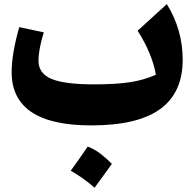

<svg xmlns="http://www.w3.org/2000/svg" viewBox="-20 -588 926 916"><path d="M723.6 -231.4Q706.5 -331.5 636.7 -441.4L775.9 -568.4Q851.6 -446.3 851.6 -302.7Q851.6 -145.5 744.1 -67.6Q636.7 10.3 415 10.3Q35.6 10.3 35.6 -243.7Q35.6 -331.1 71.8 -458.5L189 -433.6Q163.6 -352.5 163.6 -298.3Q163.6 -237.8 225.3 -211.7Q287.1 -185.5 430.2 -185.5Q533.7 -185.5 601.1 -196Q668.5 -206.5 723.6 -231.4ZM398.4 111.3Q430.7 123.5 459.5 145.5Q488.3 167.5 513.7 193.8Q493.7 221.7 473.1 250.2Q452.6 278.8 431.2 307.6Q406.2 285.6 377.9 265.1Q349.6 244.6 317.4 226.6Q338.9 197.3 358.9 168.5Q378.9 139.6 398.4 111.3Z"/></svg>

Font: Pinar ExtraBold
Style: Regular
Weight: 800
Designer: Amin Abedi
Version: Version 3.000